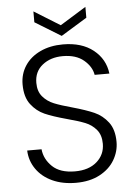

<svg xmlns="http://www.w3.org/2000/svg" viewBox="-60 -934 691 986"><g transform="rotate(-5 286.0 -441.0)"><path d="M56 -180H130Q135 -129 175 -90.5Q215 -52 292 -52Q363 -52 404.5 -88.5Q446 -125 446 -181Q446 -226 423 -253.5Q400 -281 366 -294.5Q332 -308 272 -324Q202 -343 161 -361Q120 -379 91 -417Q62 -455 62 -520Q62 -574 90 -616.5Q118 -659 169 -683Q220 -707 286 -707Q383 -707 442.5 -659.5Q502 -612 511 -537H435Q428 -580 388 -613.5Q348 -647 280 -647Q217 -647 175 -613.5Q133 -580 133 -522Q133 -478 156 -451Q179 -424 213.5 -410Q248 -396 307 -380Q375 -361 417 -342.5Q459 -324 488 -286Q517 -248 517 -184Q517 -135 491 -91Q465 -47 414 -20Q363 7 292 7Q223 7 170.5 -17Q118 -41 88 -84Q58 -127 56 -180ZM418 -833 284 -751 150 -833V-889L284 -806L418 -889Z"/></g></svg>

Font: Poppins-tnum Light
Style: Regular
Weight: 300
Designer: Ninad Kale (Devanagari), Jonny Pinhorn (Latin)
Foundry: Indian Type Foundry
Version: Version 4.004